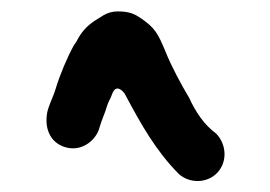

<svg xmlns="http://www.w3.org/2000/svg" viewBox="-20 -826 486 345"><path d="M158.9 -597.2C162.9 -611.2 169.2 -624.1 171.9 -634.3C174.3 -642.9 178.9 -649.2 181.1 -656C189 -679.5 204 -657.8 204 -657.8C233.7 -601.9 260.4 -554.5 301.6 -513.1C321.8 -495.5 353.2 -496.8 370.8 -516C388.7 -535.4 387.2 -566 368.9 -585.5C346.5 -602.1 331.6 -624.7 319.9 -650.2C306.1 -673.3 288.9 -704.7 277.4 -733.3C264 -765.6 258.2 -776.1 233.9 -792.7C222.5 -800.5 213.4 -805.5 191.5 -805.5C182.1 -805.5 173.5 -803.1 165.5 -798.3L149.8 -788.5C137.7 -780.4 128.5 -770.9 121.1 -758.2C118.4 -753 116.8 -749.9 112.4 -744C100.7 -722.7 87.5 -691.5 80 -666.4C75.1 -650.2 66.3 -635 64.4 -621.2C59.9 -590.8 73.3 -566.9 100.7 -560.6C128.8 -554.2 153.4 -575.1 158.9 -597.2Z"/></svg>

Font: Smoothie
Style: Light
Weight: 400
Foundry: Cannot Into Space Fonts
Version: Version 0.8